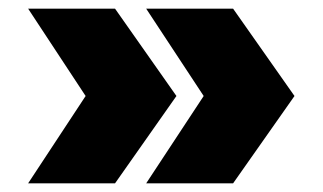

<svg xmlns="http://www.w3.org/2000/svg" viewBox="-20 -520 746 444"><path d="M388 -298H178L45 -500H246ZM246 -96H45L178 -298H388ZM661 -298H451L318 -500H519ZM519 -96H318L451 -298H661Z"/></svg>

Font: Figtree Light Black
Style: Regular
Weight: 900
Version: Version 2.000